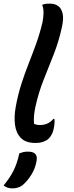

<svg xmlns="http://www.w3.org/2000/svg" viewBox="-37 -777 407 1061"><path d="M198 -655Q203 -680 203.5 -705.5Q204 -731 196 -750Q206 -755 216 -756Q226 -757 239 -757Q265 -757 283.5 -744.5Q302 -732 309 -702.5Q316 -673 304 -622Q287 -545 259 -474.5Q231 -404 203.5 -334.5Q176 -265 159 -188Q153 -160 151 -138Q149 -116 151 -93Q165 -86 184 -86Q204 -86 223 -93.5Q242 -101 258 -120H264Q265 -108 264 -94Q263 -80 258 -58Q250 -29 232 -11Q222 -1 203.5 6Q185 13 158 13Q106 13 79 -14Q52 -41 46 -86.5Q40 -132 50 -187Q62 -253 80.5 -311Q99 -369 120.5 -423.5Q142 -478 162.5 -534.5Q183 -591 198 -655ZM70 70Q84 65 93.5 63Q103 61 119 61Q145 61 157.5 73Q170 85 165 113Q158 154 136 189Q114 224 87 247Q64 264 32 264Q3 264 -17 248Q18 205 37.5 166.5Q57 128 70 70Z"/></svg>

Font: Recursive Sn Csl St Med
Style: Italic
Weight: 500
Italic angle: -15°
Version: Version 1.079;hotconv 1.0.112;makeotfexe 2.5.65598; ttfautoh